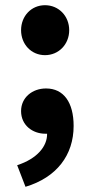

<svg xmlns="http://www.w3.org/2000/svg" viewBox="-20 -520 347 738"><path d="M153 -308C206 -308 246 -350 246 -404C246 -458 206 -500 153 -500C100 -500 61 -458 61 -404C61 -350 100 -308 153 -308ZM78 198C198 162 263 76 263 -36C263 -126 225 -180 157 -180C104 -180 61 -145 61 -93C61 -38 106 -6 154 -6C156 -6 159 -6 161 -6C162 42 123 90 46 115Z"/></svg>

Font: Source Sans Pro
Style: Bold
Weight: 700
Designer: Paul D. Hunt
Foundry: Adobe Systems Incorporated
Version: Version 3.006;hotconv 1.0.111;makeotfexe 2.5.65597